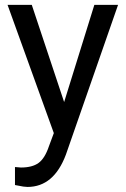

<svg xmlns="http://www.w3.org/2000/svg" viewBox="-20 -548 513 782"><path d="M10.7 0ZM241.2 -132.3 364.3 -528.3H460.9L248.5 81.5Q199.2 213.4 91.8 213.4L74.7 211.9L41 205.6V132.3L65.4 134.3Q111.3 134.3 137 115.7Q162.6 97.2 179.2 47.9L199.2 -5.9L10.7 -528.3H109.4Z"/></svg>

Font: Roboto
Style: Regular
Weight: 400
Designer: Google
Version: Version 2.134; 2016; ttfautohint (v1.6)